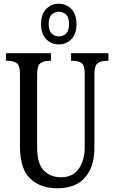

<svg xmlns="http://www.w3.org/2000/svg" viewBox="-20 -999 613 1029"><path d="M288 10Q196 10 141.5 -42Q87 -94 87 -216V-605Q87 -649 69 -661Q51 -673 23 -673H12V-714H253V-673H243Q215 -673 197 -660.5Q179 -648 179 -601V-210Q179 -122 214.5 -85.5Q250 -49 307 -49Q371 -49 402.5 -95Q434 -141 434 -208V-605Q434 -649 417 -661Q400 -673 371 -673H361V-714H561V-673H550Q522 -673 504 -660.5Q486 -648 486 -601V-206Q486 -106 436 -48Q386 10 288 10ZM295 -761Q255 -761 227.5 -789Q200 -817 200 -870Q200 -923 227.5 -951Q255 -979 295 -979Q335 -979 362.5 -951Q390 -923 390 -870Q390 -817 362.5 -789Q335 -761 295 -761ZM295 -804Q318 -804 334 -819Q350 -834 350 -870Q350 -906 334 -921Q318 -936 295 -936Q273 -936 257 -921Q241 -906 241 -870Q241 -834 257 -819Q273 -804 295 -804Z"/></svg>

Font: Noto Serif Myanmar ExtraCondensed
Style: Regular
Weight: 400
Width: 2
Designer: Ben Mitchell and the Monotype Design Team
Foundry: Monotype Imaging Inc.
Version: Version 2.106; ttfautohint (v1.8.4.7-5d5b)